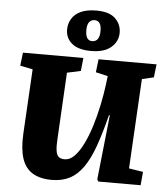

<svg xmlns="http://www.w3.org/2000/svg" viewBox="-63 -1038 957 1108"><g transform="rotate(5 415.0 -484.0)"><path d="M717 -91 799 -78 792 0H547L540 -12L580 -387H575Q548 -280 520.5 -203.5Q493 -127 459 -79Q425 -31 381 -8.5Q337 14 278 14Q210 14 166.5 -12.5Q123 -39 105 -95Q87 -151 92 -239L113 -612L40 -627L49 -703H399L391 -627L312 -610L291 -228Q288 -184 291.5 -158Q295 -132 307 -121.5Q319 -111 342 -111Q372 -111 398.5 -138Q425 -165 448 -211.5Q471 -258 489.5 -317Q508 -376 521.5 -440.5Q535 -505 543 -568L548 -611L478 -627L487 -703H823L814 -627L746 -611ZM439 -747Q365 -747 328 -778Q291 -809 291 -858Q291 -892 308 -920.5Q325 -949 360 -965.5Q395 -982 451 -982Q525 -982 560 -948.5Q595 -915 595 -866Q595 -816 555.5 -781.5Q516 -747 439 -747ZM440 -804Q461 -804 472.5 -819Q484 -834 484 -867Q484 -899 473.5 -912.5Q463 -926 445 -926Q425 -926 413.5 -911Q402 -896 402 -866Q402 -833 412 -818.5Q422 -804 440 -804Z"/></g></svg>

Font: Literata 18pt ExtraBold
Style: Italic
Weight: 800
Italic angle: -2°
Designer: Latin by Veronika Burian and Jose Scaglione. Greek by Irene Vlachou. Cyrillic by Vera Evstafieva
Foundry: TypeTogether
Version: Version 3.103;gftools[0.9.29]